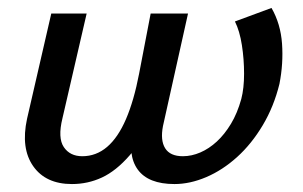

<svg xmlns="http://www.w3.org/2000/svg" viewBox="-20 -452 761 483"><path d="M161 11Q95 11 63.5 -34Q32 -79 48 -153L109 -418H198L137 -154Q125 -105 140.5 -82Q156 -59 187 -59Q222 -59 249.5 -82.5Q277 -106 297 -152.5Q317 -199 330 -267L359 -418H453L390 -135Q383 -99 395.5 -79Q408 -59 440 -59Q462 -59 484 -68.5Q506 -78 525.5 -96Q545 -114 561 -140.5Q577 -167 587 -203Q594 -230 594 -266.5Q594 -303 588.5 -338.5Q583 -374 571 -398L663 -432Q686 -392 689.5 -342Q693 -292 683 -241Q669 -184 641 -137Q613 -90 576.5 -57Q540 -24 499 -6.5Q458 11 419 11Q353 11 326.5 -25.5Q300 -62 315 -130L334 -227L378 -166Q340 -100 306 -61Q272 -22 236.5 -5.5Q201 11 161 11Z"/></svg>

Font: Ysabeau Infant SemiBold
Style: Italic
Weight: 600
Italic angle: -12°
Designer: Christian Thalmann (Catharsis Fonts)
Version: Version 2.002; featfreeze: ss01,ss02,lnum